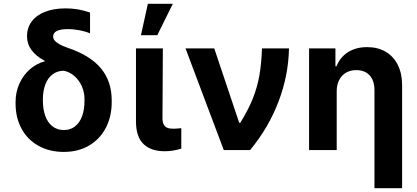

<svg xmlns="http://www.w3.org/2000/svg" viewBox="-20 -783 2174 1002"><path d="M322.6 -739.3Q355.9 -739.3 385.8 -734.2Q415.6 -729.2 449.9 -717.6V-609Q427.3 -618.7 396.2 -624.8Q365 -631 333.4 -631Q295.5 -631 276.4 -621.3Q257.2 -611.6 257.2 -592.3Q257.2 -582.5 264.4 -572.8Q271.5 -563.1 288.1 -553.2Q304.7 -543.3 333.1 -533.6Q450.5 -494.2 506.7 -426.4Q563 -358.6 563 -259.3V-249.9Q563 -174.8 532.2 -115.7Q501.3 -56.6 444.6 -23.4Q388 9.8 313.2 9.8Q237.5 9.8 180.3 -22.4Q123.1 -54.6 92.2 -111.9Q61.3 -169.2 61.3 -242.2V-251Q61.3 -302.3 81.2 -346.6Q101.1 -390.8 136.2 -421.5Q171.3 -452.2 213.8 -463L212.7 -465.9Q167.8 -490 144.4 -521.8Q121 -553.6 121 -594.1Q121 -637.9 145.5 -670.9Q169.9 -703.8 215.7 -721.6Q261.4 -739.3 322.6 -739.3ZM313.2 -104.4Q348.2 -104.4 372.4 -124Q396.7 -143.6 408.9 -178.1Q421 -212.7 421 -257.7V-265.8Q421 -299.9 407.5 -331.7Q393.9 -363.4 368.9 -385.5Q344 -407.6 313.2 -413.8Q279.2 -413.8 254.2 -394.8Q229.2 -375.8 216.5 -342.1Q203.8 -308.4 203.8 -265.8V-257.7Q203.8 -213.3 216.2 -178.4Q228.6 -143.6 253.4 -124Q278.1 -104.4 313.2 -104.4Z M829.9 -530.3 827.9 -164.9Q828.4 -144.6 834.7 -132.8Q841 -121 853.3 -116.1Q865.6 -111.3 884.4 -111.3Q899.5 -111.3 918.2 -113.4Q923.5 -114.2 926.1 -114.2V-7.4Q906.1 -1.2 884.4 2.5Q862.8 6.3 839.2 6.3Q768.2 6.3 729.2 -31.1Q690.1 -68.4 689.6 -147.9V-530.3ZM751.7 -763.1H881.8L800.8 -599.2H715.5Z M948.2 -530.3H1098.2L1228.4 -141.9H1233.7Q1276.4 -210.6 1299.7 -269.6Q1323 -328.6 1333.6 -388.7Q1344.1 -448.8 1347.3 -530.3H1488.1Q1485.5 -389.4 1433.6 -253Q1381.8 -116.6 1285.3 0H1147.8Z M1737.2 0H1593V-530.3H1730.5V-437.3H1736.2Q1755 -484.7 1796.4 -510.9Q1837.8 -537.1 1895.9 -537.1Q1951.1 -537.1 1992.3 -513.2Q2033.4 -489.3 2055.9 -444.4Q2078.5 -399.5 2078.5 -338V199.2H1934.2V-312.8Q1934.2 -345.5 1923.1 -368.8Q1912 -392 1890.7 -404.6Q1869.3 -417.1 1839 -417.1Q1809.2 -417.1 1786.4 -404.1Q1763.6 -391.1 1750.4 -366.1Q1737.2 -341.2 1737.2 -307.3Z"/></svg>

Font: Pretendard JP Variable
Style: Regular
Weight: 400
Designer: Base glyphs from Inter by Rasmus Andersson; Hangul glyphs from Noto Sans CJK(Source Han Sans) by Jang Soo-young and Kang
Foundry: Kil Hyung-jin
Version: Version 1.307;Glyphs 3.2 (3192)